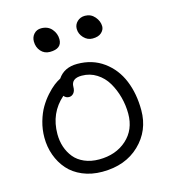

<svg xmlns="http://www.w3.org/2000/svg" viewBox="-117 -975 884 993"><g transform="rotate(-15 324.5 -478.5)"><path d="M438 -755.9Q411.1 -755.9 391.1 -777.1Q371.1 -798.3 371.1 -825.2Q371.1 -848.1 387.7 -864Q404.3 -879.9 429.2 -879.9Q460.9 -879.9 481.4 -856Q502 -832 502 -804.2Q502 -785.6 485.8 -770.8Q469.7 -755.9 438 -755.9ZM207 -746.1Q177.7 -746.1 158.9 -767.3Q140.1 -788.6 140.1 -819.8Q140.1 -843.3 155 -859.6Q169.9 -876 193.8 -876Q230 -876 250.5 -851.8Q271 -827.6 271 -796.9Q271 -746.1 207 -746.1ZM309.1 -77.1Q251 -77.1 203.6 -97.2Q156.2 -117.2 126.2 -151.6Q96.2 -186 80.1 -230.7Q64 -275.4 64 -325.2Q64 -369.1 75.9 -410.6Q87.9 -452.1 105.5 -481.9Q123 -511.7 145.5 -536.9Q168 -562 187 -576.7Q206.1 -591.3 222.2 -599.1Q256.3 -649.9 326.2 -649.9Q407.7 -649.9 467.3 -606.4Q526.9 -563 555.9 -492.2Q585 -421.4 585 -333Q585 -223.6 508.8 -150.4Q432.6 -77.1 309.1 -77.1ZM133.8 -325.2Q133.8 -288.6 144.5 -256.3Q155.3 -224.1 176 -198.5Q196.8 -172.9 231.2 -158Q265.6 -143.1 309.1 -143.1Q398.9 -143.1 457 -195.1Q515.1 -247.1 515.1 -333Q515.1 -378.4 503.4 -422.1Q491.7 -465.8 470 -502.7Q448.2 -539.6 412.6 -562.3Q377 -585 333 -585Q276.9 -585 276.9 -540Q276.9 -518.6 266.8 -506.8Q256.8 -495.1 242.2 -495.1Q225.6 -495.1 214.8 -508.8Q133.8 -438 133.8 -325.2Z"/></g></svg>

Font: Shantell Sans Irregular Bouncy
Style: Regular
Weight: 300
Designer: Stephen Nixon, Anya Danilova, Shantell Martin
Foundry: Arrow Type
Version: Version 1.006;[9816181b4]